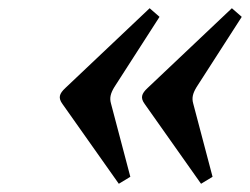

<svg xmlns="http://www.w3.org/2000/svg" viewBox="-20 -484 608 467"><path d="M332 -231 469 -37 497 -54 450 -232C446 -246 449 -257 458 -272L568 -443L544 -464L339 -270C324 -256 321 -246 332 -231ZM132 -231 269 -37 297 -54 250 -232C246 -246 249 -257 258 -272L368 -443L344 -464L139 -270C124 -256 121 -246 132 -231Z"/></svg>

Font: Heuristica
Style: Bold Italic
Weight: 700
Italic angle: -13°
Version: Version 1.0.1